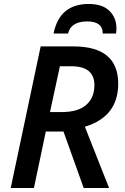

<svg xmlns="http://www.w3.org/2000/svg" viewBox="-20 -948 630 968"><path d="M34 0H151L211 -285H300L402 0H530L408 -309Q576 -360 576 -526Q576 -714 350 -714H185ZM232 -383 282 -614H339Q456 -614 456 -519Q456 -456 415 -419.5Q374 -383 291 -383ZM250 -779H323Q338 -840 420 -840Q498 -840 498 -779H565Q567 -787 567 -806Q567 -858 532 -893Q497 -928 427 -928Q280 -928 250 -779Z"/></svg>

Font: Noto Sans UI Medium
Style: Italic
Weight: 500
Italic angle: -12°
Designer: Monotype Design Team
Foundry: Monotype Imaging Inc.
Version: Version 1.901